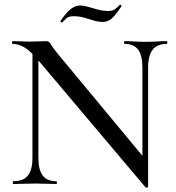

<svg xmlns="http://www.w3.org/2000/svg" viewBox="-20 -805 770 840"><path d="M122 -114V-602L148 -600V-114Q148 -62 167 -37Q186 -12 227 -12Q229 -12 229 -6Q229 0 227 0Q206 0 184.5 -1Q163 -2 136 -2Q110 -2 85 -1Q60 0 38 0Q36 0 36 -6Q36 -12 38 -12Q82 -12 102 -37Q122 -62 122 -114ZM628 13Q628 15 623.5 15.5Q619 16 617 15L146 -543Q111 -584 85.5 -598.5Q60 -613 35 -613Q33 -613 33 -619Q33 -625 35 -625Q54 -625 73 -624Q92 -623 108 -623Q132 -623 152 -624Q172 -625 182 -625Q195 -625 201 -613.5Q207 -602 230 -573L620 -103ZM628 -510V13L603 -18V-510Q603 -562 584.5 -587.5Q566 -613 525 -613Q523 -613 523 -619Q523 -625 525 -625Q546 -625 568 -623.5Q590 -622 616 -622Q641 -622 665 -623.5Q689 -625 710 -625Q712 -625 712 -619Q712 -613 710 -613Q668 -613 648 -587.5Q628 -562 628 -510ZM454 -757Q472 -757 482.5 -764.5Q493 -772 504 -784Q506 -786 509.5 -782.5Q513 -779 511 -777Q484 -736 467 -722.5Q450 -709 430 -709Q410 -709 389.5 -715.5Q369 -722 347.5 -728Q326 -734 302 -734Q281 -734 272 -726Q263 -718 252 -707Q250 -706 246.5 -708.5Q243 -711 245 -714Q253 -726 266 -742Q279 -758 295.5 -769.5Q312 -781 330 -781Q346 -781 366 -775Q386 -769 408.5 -763Q431 -757 454 -757Z"/></svg>

Font: Cormorant Infant Light Medium
Style: Regular
Weight: 500
Version: Version 4.001